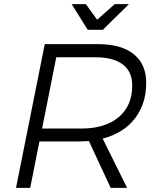

<svg xmlns="http://www.w3.org/2000/svg" viewBox="-20 -915 764 935"><path d="M480 -240 599 0H519L413 -228Q381 -226 364 -226H172L127 0H58L198 -700H458Q571 -700 631.5 -651Q692 -602 692 -512Q692 -409 636.5 -337.5Q581 -266 480 -240ZM624 -499Q624 -566 578 -601Q532 -636 446 -636H254L185 -289H376Q492 -289 558 -344.5Q624 -400 624 -499ZM539 -895H608L481 -770H407L329 -895H398L453 -819Z"/></svg>

Font: Gontserrat Light
Style: Italic
Weight: 300
Italic angle: -11.3°
Designer: Julieta Ulanovsky
Foundry: Julieta Ulanovsky
Version: Version 6.001